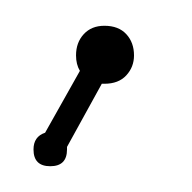

<svg xmlns="http://www.w3.org/2000/svg" viewBox="-20 -55 149 149"><path d="M32 61Q32 74 19 74Q6 74 6 61Q6 51 15 48L42 0Q39 -5 39 -12Q39 -22 45 -28.5Q51 -35 61 -35Q72 -35 78 -28.5Q84 -22 84 -12Q84 -3 78 3.5Q72 10 61 10H59L32 59Z"/></svg>

Font: Wire One
Style: Regular
Weight: 400
Designer: Alexei Vanyashin, Gayaneh Bagdasaryan
Foundry: Cyreal
Version: Version 1.102; ttfautohint (v1.8.3)